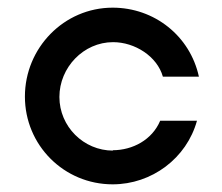

<svg xmlns="http://www.w3.org/2000/svg" viewBox="-20 -471 579 501"><path d="M275 -78C198 -78 135 -141 135 -218C135 -295 198 -361 275 -361C332 -361 390 -324 405 -271H499C476 -377 383 -451 274 -451C147 -451 45 -346 45 -219C45 -92 147 10 274 10C376 10 467 -58 494 -156H398C377 -106 326 -79 274 -79Z"/></svg>

Font: Glacial Indifference
Style: Medium
Weight: 500
Version: Version 1.001